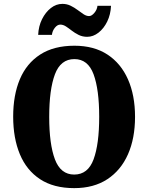

<svg xmlns="http://www.w3.org/2000/svg" viewBox="-20 -961 765 991"><path d="M363 10Q257 10 187 -36Q117 -82 82.5 -165Q48 -248 48 -359Q48 -470 82.5 -552Q117 -634 187.5 -679.5Q258 -725 364 -725Q465 -725 534.5 -679.5Q604 -634 640.5 -551.5Q677 -469 677 -358Q677 -247 640.5 -164.5Q604 -82 534 -36Q464 10 363 10ZM363 -60Q434 -60 463 -138.5Q492 -217 492 -358Q492 -499 463 -577.5Q434 -656 364 -656Q293 -656 263.5 -577.5Q234 -499 234 -358Q234 -217 263.5 -138.5Q293 -60 363 -60ZM430 -771Q406 -771 386.5 -780.5Q367 -790 351 -802.5Q335 -815 320.5 -824.5Q306 -834 291 -834Q276 -834 263 -817.5Q250 -801 248 -781H177Q179 -826 197 -862Q215 -898 242.5 -919.5Q270 -941 302 -941Q325 -941 344.5 -931.5Q364 -922 380.5 -909.5Q397 -897 411.5 -887.5Q426 -878 440 -878Q453 -878 467 -894.5Q481 -911 483 -931H553Q551 -886 533.5 -850Q516 -814 488.5 -792.5Q461 -771 430 -771Z"/></svg>

Font: Noto Serif Hebrew Condensed Black
Style: Regular
Weight: 900
Width: 3
Designer: Monotype Design Team
Foundry: Monotype Imaging Inc.
Version: Version 2.004; ttfautohint (v1.8.4.7-5d5b)